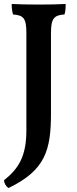

<svg xmlns="http://www.w3.org/2000/svg" viewBox="-22 -699 389 968"><path d="M235 -128V-532C235 -604 249 -623 303 -626C308 -640 309 -657 309 -679C279 -677 220 -676 173 -676C126 -676 70 -677 37 -679C37 -659 39 -640 44 -626C97 -622 111 -607 111 -532V-42C111 89 72 151 -2 210C0 226 7 240 21 249C207 159 235 58 235 -128Z"/></svg>

Font: Vollkorn Semibold
Style: Regular
Weight: 600
Designer: Friedrich Althausen
Foundry: Friedrich Althausen
Version: Version 4.015;PS 004.015;hotconv 1.0.88;makeotf.lib2.5.64775